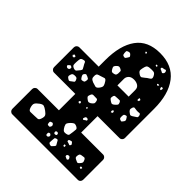

<svg xmlns="http://www.w3.org/2000/svg" viewBox="-112 -1021 1341 1341"><g transform="rotate(-45 558.5 -350.0)"><path d="M82 0Q71 0 63 -7.5Q55 -15 55 -27V-673Q55 -684 63 -692Q71 -700 82 -700H278Q289 -700 297 -692Q305 -684 305 -673V-463H467V-673Q467 -684 475 -692Q483 -700 494 -700H690Q701 -700 709 -692Q717 -684 717 -673V-482H782Q927 -482 1007.5 -424Q1088 -366 1088 -245Q1088 -124 1007 -62Q926 0 782 0H494Q483 0 475 -8Q467 -16 467 -27V-243H305V-27Q305 -16 297 -8Q289 0 278 0ZM659 -659 647 -669 638 -660 640 -649 652 -646ZM579 -635Q575 -639 572 -642Q569 -645 564 -642Q554 -636 556 -624Q559 -613 570 -612Q577 -611 579 -613.5Q581 -616 584 -622Q587 -628 579 -635ZM242 -591Q227 -612 214.5 -618Q202 -624 177 -616Q155 -609 156 -594.5Q157 -580 157 -557Q157 -537 158.5 -525.5Q160 -514 180 -508Q201 -501 211.5 -506Q222 -511 235 -529Q249 -548 252.5 -560Q256 -572 242 -591ZM632 -615Q613 -616 603 -614.5Q593 -613 586 -596Q580 -579 588 -572Q596 -565 610 -554Q620 -546 626.5 -548.5Q633 -551 644 -558Q658 -567 669 -571Q680 -575 675 -591Q671 -609 660.5 -611.5Q650 -614 632 -615ZM533 -583Q522 -586 517 -583Q512 -580 506 -570Q500 -562 501.5 -557Q503 -552 510 -544Q517 -534 521.5 -528.5Q526 -523 537 -527Q550 -532 553 -538.5Q556 -545 555 -559Q554 -571 549.5 -575.5Q545 -580 533 -583ZM611 -515Q603 -522 597.5 -521.5Q592 -521 583 -516Q573 -510 569 -505.5Q565 -501 568 -490Q570 -479 576 -476.5Q582 -474 593 -473Q602 -472 605 -476.5Q608 -481 612 -489Q615 -498 617 -503Q619 -508 611 -515ZM652 -458Q635 -459 627 -454Q619 -449 612 -432Q605 -412 602.5 -400Q600 -388 617 -375Q635 -361 647 -363Q659 -365 678 -378Q693 -388 689 -398.5Q685 -409 680 -426Q676 -441 672 -449Q668 -457 652 -458ZM208 -446Q205 -451 202 -451.5Q199 -452 193 -451Q187 -450 183.5 -449.5Q180 -449 178 -443Q177 -435 177 -431Q177 -427 184 -423Q197 -415 207 -425Q213 -430 212 -434.5Q211 -439 208 -446ZM937 -412Q933 -422 927.5 -422.5Q922 -423 911 -422Q902 -421 897.5 -419Q893 -417 891 -408Q888 -399 891 -395Q894 -391 902 -386Q910 -381 915 -378Q920 -375 928 -382Q937 -389 939 -395Q941 -401 937 -412ZM458 -399 449 -410 439 -402 441 -394 449 -391ZM805 -401Q795 -410 788 -409.5Q781 -409 770 -402Q759 -396 756.5 -390Q754 -384 757 -372Q759 -361 764 -357Q769 -353 781 -352Q794 -351 801.5 -352Q809 -353 814 -365Q820 -377 817.5 -384.5Q815 -392 805 -401ZM145 -401Q142 -407 132 -406Q127 -405 123.5 -404.5Q120 -404 119 -398Q117 -387 127 -382Q133 -379 136 -380Q139 -381 144 -386Q150 -392 145 -401ZM537 -384Q525 -389 518.5 -389Q512 -389 504 -379Q495 -368 492.5 -361Q490 -354 497 -341Q506 -328 513.5 -323.5Q521 -319 536 -323Q550 -327 549.5 -335.5Q549 -344 550 -358Q551 -369 549 -374.5Q547 -380 537 -384ZM186 -374Q180 -379 170 -373Q165 -369 167 -360Q170 -351 176 -351Q186 -351 189 -358Q193 -368 186 -374ZM298 -345Q285 -357 276.5 -360Q268 -363 252 -355Q235 -346 228 -337.5Q221 -329 225 -310Q228 -292 238.5 -290.5Q249 -289 268 -286Q285 -284 294.5 -283.5Q304 -283 312 -299Q319 -315 315 -323.5Q311 -332 298 -345ZM153 -334Q150 -346 143 -347Q136 -348 124 -349Q111 -350 103.5 -350Q96 -350 91 -338Q87 -326 92.5 -321Q98 -316 108 -307Q115 -301 120 -303.5Q125 -306 133 -311Q142 -317 149 -320Q156 -323 153 -334ZM461 -340 453 -342 448 -336 453 -331 460 -332ZM1024 -324 1016 -321 1013 -312 1023 -311 1027 -317ZM397 -300Q391 -302 387.5 -303.5Q384 -305 380 -300Q377 -295 379.5 -292.5Q382 -290 386 -285Q389 -280 390.5 -276Q392 -272 398 -274Q404 -276 405 -279.5Q406 -283 406 -290Q406 -297 397 -300ZM717 -186H782Q806 -186 817 -203Q828 -220 828 -243Q828 -270 814 -283.5Q800 -297 782 -297H717ZM213 -255Q211 -262 209 -265.5Q207 -269 200 -269Q194 -269 193 -265Q192 -261 190 -254Q188 -247 185.5 -242.5Q183 -238 189 -234Q196 -229 200 -231.5Q204 -234 210 -239Q215 -243 215 -246.5Q215 -250 213 -255ZM654 -233Q653 -246 652.5 -254.5Q652 -263 639 -266Q624 -270 618 -265Q612 -260 604 -247Q597 -237 599 -230Q601 -223 609 -214Q618 -204 624 -200Q630 -196 642 -201Q654 -206 654.5 -213Q655 -220 654 -233ZM165 -267H153L149 -256L159 -254L166 -257ZM963 -224Q961 -244 951.5 -249Q942 -254 922 -258Q905 -262 897 -258Q889 -254 880 -239Q872 -225 876.5 -217.5Q881 -210 891 -198Q901 -187 906.5 -177Q912 -167 918.5 -162Q925 -157 939 -163Q961 -173 963 -186.5Q965 -200 963 -224ZM1014 -201 1011 -209 1003 -205 1002 -195 1011 -194ZM118 -204Q112 -204 110 -201.5Q108 -199 106 -193Q103 -187 101.5 -183Q100 -179 106 -175Q111 -171 114.5 -172.5Q118 -174 124 -178Q132 -183 130 -192Q128 -198 126 -201Q124 -204 118 -204ZM564 -200 552 -198 556 -186 568 -184 575 -195ZM1019 -167Q1012 -168 1010.5 -163.5Q1009 -159 1006 -152Q1003 -145 1000 -141Q997 -137 1003 -131Q1014 -121 1028 -129Q1034 -133 1031.5 -137.5Q1029 -142 1028 -149Q1026 -156 1026 -161Q1026 -166 1019 -167ZM171 -148Q161 -149 156.5 -147Q152 -145 147 -136Q142 -124 138.5 -117.5Q135 -111 144 -102Q156 -90 164 -87.5Q172 -85 186 -92Q199 -99 197.5 -107.5Q196 -116 194 -131Q192 -141 187 -143.5Q182 -146 171 -148ZM765 -123 754 -127 742 -126 745 -113 758 -111ZM610 -108Q607 -119 601 -121Q595 -123 584 -123Q573 -123 568 -121Q563 -119 560 -109Q556 -100 561 -96.5Q566 -93 573 -87Q583 -80 593 -86Q601 -92 607 -95Q613 -98 610 -108ZM680 -113Q666 -118 658 -115Q650 -112 641 -99Q632 -89 634 -81.5Q636 -74 644 -63Q652 -50 657 -43Q662 -36 677 -40Q691 -44 689 -53.5Q687 -63 688 -77Q689 -91 691 -99.5Q693 -108 680 -113ZM921 -109 914 -103V-96L923 -90L926 -100ZM133 -79 124 -76 123 -65 135 -62 138 -72ZM926 -73 914 -71 905 -62 917 -56 929 -59Z"/></g></svg>

Font: Rubik Moonrocks
Style: Regular
Weight: 400
Designer: Hubert and Fischer, NaN
Foundry: Hubert and Fischer, NaN
Version: Version 2.200